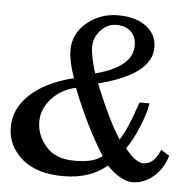

<svg xmlns="http://www.w3.org/2000/svg" viewBox="-45 -568 598 612"><g transform="rotate(5 254.5 -262.0)"><path d="M483 -110 510 -93Q497 -50 466.5 -24.5Q436 1 400 1Q364 1 318 -45Q265 1 179 1Q93 1 46 -40Q-1 -81 -1 -140.5Q-1 -200 48 -245.5Q97 -291 186 -313Q167 -367 167 -401Q167 -454 209.5 -489.5Q252 -525 309 -525Q366 -525 399.5 -499.5Q433 -474 433 -433Q433 -346 264 -303Q313 -183 348 -131Q371 -164 401 -254H433Q429 -225 410.5 -179.5Q392 -134 371 -105Q405 -62 430 -62Q464 -62 483 -110ZM252 -334Q370 -365 370 -433Q370 -461 353 -477.5Q336 -494 306.5 -494Q277 -494 256 -470.5Q235 -447 235 -418Q235 -389 252 -334ZM299 -74Q246 -155 195 -283Q149 -273 118.5 -240Q88 -207 88 -165Q88 -123 118.5 -87Q149 -51 211 -51Q273 -51 299 -74Z"/></g></svg>

Font: Marck Script
Style: Regular
Weight: 400
Designer: Denis Masharov, Marck Fogel
Foundry: Denis Masharov
Version: Version 1.002